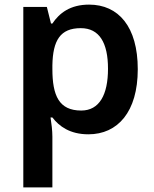

<svg xmlns="http://www.w3.org/2000/svg" viewBox="-20 -572 666 832"><path d="M366 -552C284 -552 237 -515 207 -470H201L183 -542H81V240H207V20C207 -6 203 -38 199 -63H207C236 -25 283 10 363 10C490 10 577 -87 577 -272C577 -457 493 -552 366 -552ZM330 -450C411 -450 448 -386 448 -274C448 -162 411 -93 332 -93C236 -93 207 -157 207 -273V-289C209 -397 241 -450 330 -450Z"/></svg>

Font: Noto Sans Gurmukhi SemiBold
Style: Regular
Weight: 600
Designer: Jelle Bosma - Monotype Design Team
Foundry: Monotype Imaging Inc.
Version: Version 2.004